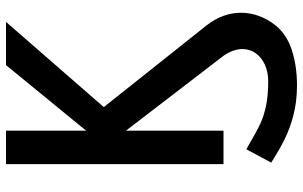

<svg xmlns="http://www.w3.org/2000/svg" viewBox="-205 -560 1010 640"><g transform="rotate(-90 300.0 -240.0)"><path d="M73 -725H184.5V-458L403 -725H547L263 -399L534.5 -57.5Q577.5 -3 577.5 58.5Q577.5 88.5 567 117.5Q556.5 146.5 537 171.5Q506.5 210.5 453 227.8Q399.5 245 335 245Q281.5 245 235.8 233Q190 221 154.2 203Q118.5 185 78 159L122.5 76L147 90Q183.5 111.5 208.2 123Q233 134.5 267.5 141.8Q302 149 350 149Q380 149 404.2 138Q428.5 127 442.5 107.5Q456.5 88 456.5 63.5Q456.5 32.5 434 0L184.5 -325V0H73Z"/></g></svg>

Font: JuliaMono ExtraBold
Style: Regular
Weight: 800
Monospace: yes
Designer: cormullion
Foundry: corm
Version: Version 0.055; ttfautohint (v1.8.4)